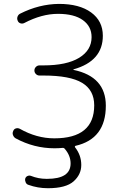

<svg xmlns="http://www.w3.org/2000/svg" viewBox="-20 -784 608 1000"><path d="M363.3 -422.9Q362.3 -422.9 362.3 -421.4Q362.3 -419.9 363.3 -419.9Q531.2 -384.8 531.2 -233.4Q531.2 -60.5 373 -24.4Q371.1 -23.4 370.1 -21Q369.1 -18.6 371.1 -16.6Q403.3 24.4 403.3 75.2Q403.3 125 363.3 160.6Q323.2 196.3 229.5 196.3Q176.8 196.3 127.9 178.7Q118.2 175.8 113.8 166Q109.4 156.2 111.3 146.5Q114.3 136.7 123 132.8Q131.8 128.9 140.6 131.8Q179.7 147.5 221.7 147.5Q223.6 147.5 225.6 147.5Q347.7 147.5 347.7 67.4Q347.7 26.4 317.4 -8.8Q312.5 -14.6 305.7 -13.7Q286.1 -11.7 263.7 -11.7Q157.2 -11.7 61.5 -63.5Q51.8 -69.3 47.9 -80.1Q45.9 -85 45.9 -89.8Q45.9 -95.7 48.8 -101.6Q52.7 -112.3 63 -115.2Q73.2 -118.2 83 -113.3Q170.9 -63.5 262.7 -63.5Q470.7 -63.5 470.7 -235.4Q470.7 -314.5 407.7 -352.5Q344.7 -390.6 206.1 -390.6H185.5Q174.8 -390.6 167 -398.4Q159.2 -406.2 159.2 -417Q159.2 -427.7 167 -435.5Q174.8 -443.4 185.5 -443.4H206.1Q327.1 -443.4 392.1 -482.9Q457 -522.5 457 -590.8Q457 -646.5 411.6 -679.2Q366.2 -711.9 282.2 -711.9Q197.3 -711.9 106.4 -664.1Q96.7 -659.2 86.4 -662.6Q76.2 -666 72.3 -675.8Q67.4 -686.5 71.3 -697.3Q75.2 -708 85 -712.9Q183.6 -762.7 287.1 -763.7Q393.6 -763.7 454.6 -719.2Q515.6 -674.8 515.6 -597.7Q515.6 -465.8 363.3 -422.9Z"/></svg>

Font: Gen Jyuu Gothic Light
Style: Regular
Weight: 200
Designer: [Source Han Sans]
Ryoko NISHIZUKA  (kana & ideographs); Paul D. Hunt (Latin, Greek & Cyrillic); Wenlong ZHANG  (bopomofo
Version: Version 1.002.20150607